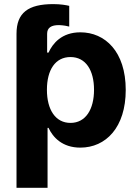

<svg xmlns="http://www.w3.org/2000/svg" viewBox="-20 -710 672 935"><path d="M60.4 -545.5V204.5H211.6V-87.4H216.3C237.2 -41.9 283 8.9 371.1 8.9C495.4 8.9 592.3 -89.5 592.3 -272C592.3 -459.5 491.1 -552.6 371.4 -552.6C280.2 -552.6 236.5 -498.2 216.3 -453.8H209.5V-545.5C209.5 -574.2 228.7 -588.4 268.8 -587.7C288.4 -587 308.6 -583.1 317.1 -580.6V-681.5C302.9 -685 275.2 -690 239.7 -690C116.8 -690 60.4 -647.7 60.4 -545.5ZM208.5 -272.7C208.5 -370 249.6 -432.2 323.2 -432.2C398.1 -432.2 437.9 -367.2 437.9 -272.7C437.9 -177.6 397.4 -111.5 323.2 -111.5C250.4 -111.5 208.5 -175.4 208.5 -272.7Z"/></svg>

Font: Margiela Sans
Style: Bold
Weight: 700
Designer: Stefan Endress, Andreas Faust
Version: Version 1.100;FEAKit 1.0